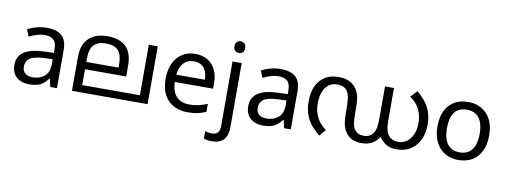

<svg xmlns="http://www.w3.org/2000/svg" viewBox="-73 -1155 4777 1813"><g transform="rotate(10 2315.5 -248.5)"><path d="M288 -545Q386 -545 433 -502Q480 -459 480 -365V0H416L399 -76H395Q372 -47 347.5 -27.5Q323 -8 291.5 1Q260 10 215 10Q167 10 128.5 -7Q90 -24 68 -59.5Q46 -95 46 -149Q46 -229 109 -272.5Q172 -316 303 -320L394 -323V-355Q394 -422 365 -448Q336 -474 283 -474Q241 -474 203 -461.5Q165 -449 132 -433L105 -499Q140 -518 188 -531.5Q236 -545 288 -545ZM314 -259Q214 -255 175.5 -227Q137 -199 137 -148Q137 -103 164.5 -82Q192 -61 235 -61Q303 -61 348 -98.5Q393 -136 393 -214V-262Z M1349 -554V0H624V-313Q624 -387 640.5 -431Q657 -475 687 -504Q719 -535 763.5 -550.5Q808 -566 866 -566Q926 -566 970.5 -551Q1015 -536 1044 -507Q1076 -476 1090.5 -429.5Q1105 -383 1105 -322V-222H710V-70H1263V-554ZM865 -496Q784 -496 747 -454.5Q710 -413 710 -321V-292H1019V-320Q1019 -415 982 -455.5Q945 -496 865 -496Z M1712 -546Q1781 -546 1830.5 -516Q1880 -486 1906.5 -431.5Q1933 -377 1933 -304V-251H1566Q1568 -160 1612.5 -112.5Q1657 -65 1737 -65Q1788 -65 1827.5 -74.5Q1867 -84 1909 -102V-25Q1868 -7 1828 1.5Q1788 10 1733 10Q1657 10 1598.5 -21Q1540 -52 1507.5 -113.5Q1475 -175 1475 -264Q1475 -352 1504.5 -415Q1534 -478 1587.5 -512Q1641 -546 1712 -546ZM1711 -474Q1648 -474 1611.5 -433.5Q1575 -393 1568 -321H1841Q1841 -367 1827 -401Q1813 -435 1784.5 -454.5Q1756 -474 1711 -474Z M2006 240Q1981 240 1962 236.5Q1943 233 1929 228V157Q1944 161 1960 164Q1976 167 1995 167Q2027 167 2048 149.5Q2069 132 2069 83V-536H2157V80Q2157 130 2141 166Q2125 202 2092 221Q2059 240 2006 240ZM2062 -681Q2062 -710 2077 -723.5Q2092 -737 2114 -737Q2134 -737 2149.5 -723.5Q2165 -710 2165 -681Q2165 -653 2149.5 -639Q2134 -625 2114 -625Q2092 -625 2077 -639Q2062 -653 2062 -681Z M2530 -545Q2628 -545 2675 -502Q2722 -459 2722 -365V0H2658L2641 -76H2637Q2614 -47 2589.5 -27.5Q2565 -8 2533.5 1Q2502 10 2457 10Q2409 10 2370.5 -7Q2332 -24 2310 -59.5Q2288 -95 2288 -149Q2288 -229 2351 -272.5Q2414 -316 2545 -320L2636 -323V-355Q2636 -422 2607 -448Q2578 -474 2525 -474Q2483 -474 2445 -461.5Q2407 -449 2374 -433L2347 -499Q2382 -518 2430 -531.5Q2478 -545 2530 -545ZM2556 -259Q2456 -255 2417.5 -227Q2379 -199 2379 -148Q2379 -103 2406.5 -82Q2434 -61 2477 -61Q2545 -61 2590 -98.5Q2635 -136 2635 -214V-262Z M3399 12Q3355 12 3319 -2.5Q3283 -17 3258 -47Q3245 -63 3233 -85Q3221 -107 3214 -146Q3207 -185 3207 -251V-285Q3207 -340 3202 -381.5Q3197 -423 3180 -448Q3167 -469 3144 -481.5Q3121 -494 3077 -494Q3033 -494 2999.5 -468.5Q2966 -443 2948 -397Q2930 -351 2930 -289Q2930 -233 2945.5 -188Q2961 -143 2988 -109.5Q3015 -76 3050 -51L2997 11Q2947 -29 2912 -73Q2877 -117 2859.5 -171Q2842 -225 2842 -292Q2842 -378 2871 -439.5Q2900 -501 2954 -533.5Q3008 -566 3081 -566Q3138 -566 3177 -549.5Q3216 -533 3242 -503Q3261 -481 3272.5 -454.5Q3284 -428 3289 -393Q3294 -358 3294 -308V-259Q3294 -189 3301.5 -152Q3309 -115 3327 -94Q3341 -78 3361 -69Q3381 -60 3411 -60Q3439 -60 3460 -70Q3481 -80 3495 -97Q3512 -118 3520 -151Q3528 -184 3528 -245V-554H3614V-262Q3614 -206 3618.5 -173.5Q3623 -141 3636 -118Q3653 -89 3679.5 -74.5Q3706 -60 3742 -60Q3788 -60 3823.5 -86.5Q3859 -113 3879 -159Q3899 -205 3899 -263Q3899 -324 3883 -368.5Q3867 -413 3839.5 -445.5Q3812 -478 3779 -500L3837 -563Q3880 -528 3914 -486.5Q3948 -445 3967.5 -390.5Q3987 -336 3987 -263Q3987 -187 3958 -124.5Q3929 -62 3873.5 -25Q3818 12 3738 12Q3673 12 3634 -13.5Q3595 -39 3567 -82L3572 -81Q3544 -34 3501 -11Q3458 12 3399 12Z M4577 -269Q4577 -180 4546.5 -117.5Q4516 -55 4460 -22.5Q4404 10 4327 10Q4256 10 4200.5 -22.5Q4145 -55 4113 -117.5Q4081 -180 4081 -269Q4081 -402 4148 -474Q4215 -546 4330 -546Q4403 -546 4458.5 -513.5Q4514 -481 4545.5 -419.5Q4577 -358 4577 -269ZM4172 -269Q4172 -206 4188.5 -159.5Q4205 -113 4240 -88Q4275 -63 4329 -63Q4383 -63 4418 -88Q4453 -113 4469.5 -159.5Q4486 -206 4486 -269Q4486 -333 4469 -378Q4452 -423 4417.5 -447.5Q4383 -472 4328 -472Q4246 -472 4209 -418Q4172 -364 4172 -269Z"/></g></svg>

Font: malayalam15
Style: Book
Weight: 400
Designer: Jelle Bosma - Monotype Design Team
Foundry: Monotype Imaging Inc.
Version: Version 2.003